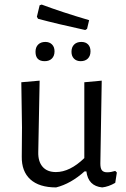

<svg xmlns="http://www.w3.org/2000/svg" viewBox="-20 -812 551 838"><path d="M425 -68.5C420.3 -74.2 418 -84 418 -98L424 -460L348 -453V-122C306 -81.3 264.7 -61 224 -61C198.7 -61 179.3 -68.7 166 -84C152.7 -99.3 146.3 -120.7 147 -148L153 -460L73 -453L76 -256L75 -129C74.3 -85.7 86.8 -52.3 112.5 -29C138.2 -5.7 175.7 6 225 6C267.7 -4.7 309 -28 349 -64H357C362.3 -21.3 385.3 2 426 6C444.7 4 463.7 -2.7 483 -14L490 -59L483 -66C470.3 -62 458.7 -60 448 -60C437.3 -60 429.7 -62.8 425 -68.5ZM369 -724C289.7 -747.3 220.7 -770 162 -792L153 -789L141 -739L146 -730C200.7 -715.3 269.3 -699 352 -681L360 -686ZM207 -618C199.7 -625.3 190 -629 178 -629C164.7 -629 154.2 -625.2 146.5 -617.5C138.8 -609.8 135 -599.3 135 -586C135 -558.7 148.3 -545 175 -545C188.3 -545 198.8 -548.8 206.5 -556.5C214.2 -564.2 218 -574.7 218 -588C218 -600.7 214.3 -610.7 207 -618ZM364.5 -618C357.5 -625.3 347.7 -629 335 -629C321.7 -629 311.2 -625.2 303.5 -617.5C295.8 -609.8 292 -599.3 292 -586C292 -573.3 295.7 -563.3 303 -556C310.3 -548.7 320 -545 332 -545C345.3 -545 355.8 -548.8 363.5 -556.5C371.2 -564.2 375 -574.7 375 -588C375 -600.7 371.5 -610.7 364.5 -618Z"/></svg>

Font: Alegreya Sans
Style: Regular
Weight: 400
Designer: Juan Pablo del Peral
Foundry: Huerta Tipografica
Version: Version 1.000;PS 001.000;hotconv 1.0.70;makeotf.lib2.5.58329